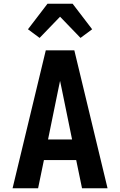

<svg xmlns="http://www.w3.org/2000/svg" viewBox="-20 -1003 640 1023"><path d="M47 0 224 -735H376L553 0H417L386 -150H214L183 0ZM364 -260 317 -490Q313 -511 308.5 -531.5Q304 -552 300 -572Q296 -552 291.5 -531.5Q287 -511 283 -490L236 -260ZM191 -801 129 -847 233 -983H367L471 -847L409 -801L300 -914Z"/></svg>

Font: Iosevka Extrabold Extended
Style: Regular
Weight: 800
Width: 7
Monospace: yes
Designer: Belleve Invis
Foundry: Belleve Invis
Version: Version 32.5.0; ttfautohint (v1.8.4)